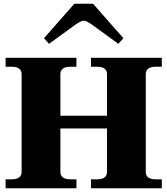

<svg xmlns="http://www.w3.org/2000/svg" viewBox="-20 -1010 898 1030"><path d="M243 -775 216 -805 379 -990H479L642 -805L615 -775L473 -878Q443 -899 429 -899Q415 -899 385 -878ZM762 -612V-88Q762 -48 816 -48H848V0H468V-48H500Q554 -48 554 -88V-321H304V-88Q304 -48 358 -48H390V0H10V-48H42Q96 -48 96 -88V-612Q96 -652 42 -652H10V-700H390V-652H358Q304 -652 304 -612V-389H554V-612Q554 -652 500 -652H468V-700H848V-652H816Q762 -652 762 -612Z"/></svg>

Font: Taviraj Black
Style: Regular
Weight: 900
Designer: Katatrad Team
Foundry: CadsonDemak
Version: Version 1.001